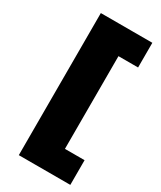

<svg xmlns="http://www.w3.org/2000/svg" viewBox="-216 -775 853 1017"><g transform="rotate(30 210.0 -266.5)"><path d="M279 -550V17H399V168H180H84V-701H279H399V-550Z"/></g></svg>

Font: Work Sans Black
Style: Regular
Weight: 900
Designer: Wei Huang
Foundry: Wei Huang
Version: Version 1.500